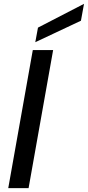

<svg xmlns="http://www.w3.org/2000/svg" viewBox="-20 -981 458 1001"><path d="M23 0 151 -720H257L129 0ZM164 -761 178 -837 418 -961 402 -873Z"/></svg>

Font: DeepMind Sans Medium
Style: Italic
Weight: 500
Italic angle: -10°
Designer: Jonny Pinhorn / Modifications: Colophon Foundry
Foundry: Colophon Foundry
Version: Version 1.002; ttfautohint (v1.8.2)